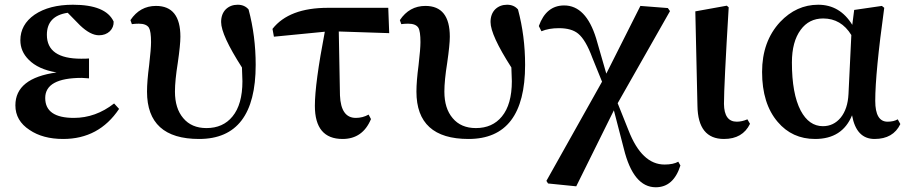

<svg xmlns="http://www.w3.org/2000/svg" viewBox="-20 -571 3841 811"><path d="M483 -111Q398 16 247 16Q161 16 105 -22Q45 -61 45 -126Q45 -241 219 -265Q141 -278 101 -319Q66 -354 66 -401Q66 -467 126 -509Q188 -551 288 -551Q427 -551 460 -480Q461 -456 444 -439Q426 -422 398 -422Q362 -422 318 -464L266 -517Q178 -504 178 -424Q178 -323 323 -323Q346 -323 356 -324V-240Q334 -242 326 -242Q171 -242 171 -157Q171 -73 292 -73Q384 -73 462 -134Z M531 -486Q571 -546 639 -546Q742 -546 742 -416Q742 -382 731 -306Q719 -231 719 -184Q719 -113 754 -72Q789 -30 852 -30Q922 -30 962 -79Q1004 -130 1004 -228Q1004 -244 1002 -286Q914 -423 914 -478Q914 -512 934 -532Q954 -551 984 -551Q1013 -551 1030 -531Q1060 -419 1060 -297Q1060 16 821 16Q601 16 601 -184Q601 -228 610 -296Q618 -365 618 -393Q618 -439 609 -454Q598 -471 566 -471Q551 -471 537 -469Z M1416 -168Q1420 -73 1483 -73Q1512 -73 1537 -87L1547 -68Q1512 16 1427 16Q1310 16 1310 -124Q1310 -218 1352 -437L1137 -416L1131 -449Q1201 -538 1365 -538H1620L1624 -431L1411 -438Z M1669 -486Q1709 -546 1777 -546Q1880 -546 1880 -416Q1880 -382 1869 -306Q1857 -231 1857 -184Q1857 -113 1892 -72Q1927 -30 1990 -30Q2060 -30 2100 -79Q2142 -130 2142 -228Q2142 -244 2140 -286Q2052 -423 2052 -478Q2052 -512 2072 -532Q2092 -551 2122 -551Q2151 -551 2168 -531Q2198 -419 2198 -297Q2198 16 1959 16Q1739 16 1739 -184Q1739 -228 1748 -296Q1756 -365 1756 -393Q1756 -439 1747 -454Q1736 -471 1704 -471Q1689 -471 1675 -469Z M2854 128Q2825 220 2750 220Q2655 220 2615 57L2573 -105L2414 216L2295 204L2288 193L2523 -226L2482 -327Q2454 -403 2422 -429Q2394 -452 2341 -452Q2298 -452 2267 -439L2256 -461Q2287 -548 2363 -548Q2455 -548 2498 -409L2541 -260L2685 -546L2801 -537L2810 -524L2589 -135L2635 -20Q2691 124 2787 124Q2824 124 2845 112Z M2926 -124 2917 -523 3050 -547 3058 -540Q3038 -209 3038 -132Q3039 -57 3092 -57Q3114 -57 3137 -67L3148 -48Q3117 16 3038 16Q2928 16 2926 -124Z M3576 -423Q3533 -493 3457 -493Q3397 -493 3362 -445Q3325 -395 3325 -307Q3325 -175 3362 -104Q3397 -38 3456 -38Q3501 -38 3531 -74Q3561 -111 3564 -174ZM3783 -47Q3753 16 3674 16Q3597 16 3579 -84Q3538 16 3423 16Q3326 16 3265 -56Q3199 -133 3199 -267Q3199 -396 3275 -478Q3344 -551 3436 -551Q3528 -551 3580 -466L3588 -529L3705 -546L3715 -538Q3677 -263 3677 -145Q3677 -57 3729 -57Q3755 -57 3772 -67Z"/></svg>

Font: Source Han Serif JP
Style: Bold
Weight: 700
Designer: Ryoko NISHIZUKA  (kana & ideographs); Frank Grießhammer (Latin, Greek & Cyrillic); Wenlong ZHANG  (bopomofo); Sandoll Co
Foundry: Adobe Systems Incorporated
Version: Version 1.000;PS 1;hotconv 16.6.53;makeotf.lib2.5.65590